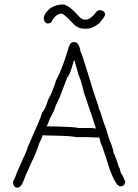

<svg xmlns="http://www.w3.org/2000/svg" viewBox="-20 -864 626 868"><path d="M314 -673.8H315.9Q337.4 -673.8 343.3 -632.8Q348.6 -627 386.2 -503.9Q399.9 -454.1 421.4 -394.5Q428.7 -365.2 431.2 -365.2Q450.7 -301.8 458.5 -285.2Q458.5 -284.2 472.2 -240.2Q472.2 -235.4 481.9 -214.8Q493.7 -183.1 493.7 -169.9Q498 -169.9 517.1 -109.4Q521.5 -106 526.9 -80.1Q531.7 -79.1 546.4 -43Q543 -21.5 524.9 -21.5Q497.1 -21.5 458.5 -154.3Q444.8 -190.4 442.9 -203.1Q438 -203.1 429.2 -242.2Q387.2 -244.1 366.7 -244.1H319.8Q319.8 -249.5 179.2 -252Q175.3 -253.9 173.3 -253.9Q173.3 -248.5 157.7 -216.8Q140.1 -163.6 122.6 -130.9Q91.3 -62.5 83.5 -39.1Q72.8 -15.6 58.1 -15.6Q42.5 -15.6 38.6 -37.1V-39.1Q38.6 -44.9 50.3 -66.4Q50.3 -72.3 81.5 -140.6Q105 -189.5 105 -199.2Q109.9 -206.5 134.3 -265.6Q162.1 -325.7 171.4 -357.4Q182.6 -364.7 198.7 -416Q209.5 -432.1 220.2 -462.9Q223.6 -468.8 233.9 -502Q257.8 -543.5 284.7 -630.9Q295.4 -671.9 306.2 -671.9Q309.6 -673.8 314 -673.8ZM314 -589.8Q293 -515.6 284.7 -515.6L253.4 -433.6Q253.4 -430.2 231.9 -386.7Q226.6 -365.2 206.5 -330.1Q194.8 -298.8 190.9 -293Q331.5 -290.5 331.5 -285.2H394L413.6 -283.2Q413.6 -287.1 358.9 -447.3Q347.2 -498.5 335.4 -525.4Q317.9 -583 317.9 -589.8ZM263.7 -843.8Q289.6 -843.8 343.8 -783.2Q354 -775.4 361.3 -775.4H371.1Q385.3 -775.4 408.2 -800.8Q418.5 -818.4 431.6 -818.4H433.6Q455.1 -814.9 455.1 -796.9Q455.1 -790 427.7 -757.8Q397 -734.4 373 -734.4H361.3Q328.6 -734.4 306.6 -761.7Q272 -798.3 259.8 -802.7Q230.5 -802.7 210.9 -761.7L197.3 -757.8Q181.6 -757.8 177.7 -779.3Q177.7 -802.7 209 -828.1Q235.4 -843.8 263.7 -843.8Z"/></svg>

Font: CEF Fonts CJK
Style: Regular
Weight: 400
Designer: PartyBoss (派对大魔王)
Version: Release 2.25